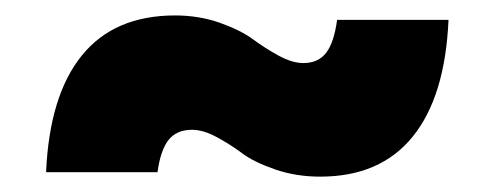

<svg xmlns="http://www.w3.org/2000/svg" viewBox="-20 -460 644 250"><path d="M564 -434.1Q559.6 -334 517.3 -282Q475.1 -230 397 -230Q365.2 -230 337.9 -239.5Q310.5 -249 295.2 -260.5Q279.8 -272 262.2 -281.5Q244.6 -291 230 -291Q210 -291 199.5 -277.8Q189 -264.6 185.1 -235.8H40Q44.4 -335.9 86.7 -387.9Q128.9 -439.9 208 -439.9Q239.3 -439.9 266.6 -430.2Q293.9 -420.4 309.3 -408.9Q324.7 -397.5 342.5 -387.7Q360.4 -377.9 375 -377.9Q394.5 -377.9 404.8 -391.4Q415 -404.8 418.9 -434.1Z"/></svg>

Font: Human Sans Black
Style: Regular
Weight: 800
Designer: Tim Radville
Foundry: Continuum
Version: Version 1.000;FEAKit 1.0